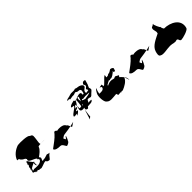

<svg xmlns="http://www.w3.org/2000/svg" viewBox="254 -1807 2954 2954"><g transform="rotate(-45 1731.0 -330.0)"><path d="M173 -488C173 -488 202 -483 206 -483C219 -447 248 -432 278 -418C283 -410 288 -402 294 -395C293 -394 292 -392 291 -389C266 -340 369 -329 409 -291C406 -279 404 -267 420 -269L423 -271C426 -263 426 -255 423 -245C392 -188 285 -209 264 -209C212 -191 237 -208 246 -236C231 -234 314 -281 332 -281C312 -263 320 -221 340 -221C324 -203 344 -220 345 -224C329 -216 333 -253 340 -275C320 -257 346 -293 346 -293C326 -275 276 -377 265 -377C244 -359 252 -349 251 -346C224 -314 255 -325 247 -311C218 -275 232 -268 226 -250C204 -225 230 -239 228 -234C208 -216 222 -216 222 -216C193 -168 230 -177 249 -167C238 -145 260 -155 270 -155C259 -137 288 -160 297 -160C292 -142 319 -143 336 -143C358 -125 427 -172 473 -172C483 -154 493 -140 525 -140C531 -127 561 -172 576 -190L609 -220C593 -215 569 -230 560 -230C508 -212 495 -209 466 -209C423 -187 456 -236 461 -252C461 -264 454 -275 444 -285C479 -309 543 -355 555 -402C557 -409 583 -412 613 -414H605C596 -434 604 -469 608 -497C615 -565 631 -600 576 -614C567 -648 399 -652 349 -646C283 -626 199 -572 173 -488ZM414 -315C414 -315 413 -315 413 -315C413 -315 414 -315 414 -315ZM613 -414C655 -417 697 -415 697 -415C667 -415 646 -414 613 -414Z M686 -216C696 -184 743 -174 800 -174C850 -174 856 -90 882 -104C918 -116 934 -130 942 -156C956 -169 963 -211 970 -220C966 -239 940 -181 930 -189C924 -195 918 -217 914 -223C915 -227 912 -222 934 -238C951 -254 979 -257 1016 -261C1036 -262 1081 -271 1122 -279C1114 -299 1106 -325 1088 -332C1074 -365 1034 -380 976 -380C960 -380 945 -378 931 -374C917 -391 897 -406 881 -388C874 -376 862 -363 847 -348C844 -351 841 -350 839 -339C775 -279 670 -213 686 -216ZM1122 -279C1163 -287 1201 -296 1202 -298C1202 -298 1141 -254 1135 -254C1130 -258 1126 -268 1122 -279Z M1267 -352C1260 -330 1329 -347 1329 -347C1328 -345 1316 -329 1313 -320C1314 -324 1366 -339 1377 -376C1378 -378 1359 -377 1354 -377C1346 -377 1349 -379 1351 -385C1353 -393 1394 -397 1398 -409L1397 -425C1386 -425 1376 -415 1368 -415C1369 -415 1399 -461 1412 -461C1416 -461 1401 -436 1413 -436C1427 -436 1448 -481 1460 -500C1452 -505 1439 -515 1431 -522C1412 -516 1346 -507 1337 -476C1334 -466 1386 -467 1385 -463C1374 -427 1279 -392 1267 -352ZM1368 -592C1365 -582 1397 -589 1397 -589C1402 -589 1405 -587 1410 -587C1414 -587 1400 -574 1416 -574C1432 -574 1454 -583 1470 -583H1497C1515 -583 1528 -596 1546 -596C1554 -596 1566 -578 1582 -578C1630 -578 1644 -560 1630 -514C1627 -505 1625 -488 1615 -488C1612 -488 1606 -489 1600 -491C1606 -522 1600 -541 1554 -534C1523 -526 1495 -517 1471 -503C1474 -478 1462 -387 1460 -382C1458 -374 1430 -374 1423 -374C1407 -374 1424 -422 1420 -422C1412 -422 1408 -400 1406 -392C1392 -347 1400 -326 1452 -326C1466 -326 1467 -332 1475 -332C1475 -332 1474 -328 1474 -323L1469 -306C1475 -290 1484 -281 1508 -281C1513 -281 1522 -295 1529 -305C1544 -307 1558 -308 1572 -308C1594 -308 1631 -310 1640 -338C1642 -345 1591 -341 1585 -341H1574C1584 -351 1593 -364 1599 -382C1609 -384 1617 -386 1626 -386C1640 -386 1643 -377 1656 -377C1677 -371 1694 -396 1711 -412C1719 -420 1748 -442 1752 -454C1757 -470 1742 -492 1744 -499C1748 -512 1761 -532 1767 -550C1773 -571 1779 -592 1786 -616C1789 -627 1763 -628 1757 -628C1737 -628 1723 -608 1718 -592C1716 -586 1737 -568 1731 -548C1728 -537 1702 -526 1698 -514C1695 -505 1715 -490 1711 -478C1711 -478 1673 -470 1667 -470C1651 -470 1654 -490 1658 -502C1668 -534 1702 -537 1710 -562C1721 -598 1657 -626 1627 -626C1621 -626 1617 -628 1613 -628C1599 -628 1590 -638 1577 -638C1552 -624 1525 -633 1500 -631C1479 -633 1452 -620 1433 -616C1418 -612 1373 -608 1368 -592ZM1431 -522C1425 -528 1421 -531 1432 -527C1437 -525 1437 -524 1431 -522ZM1460 -500C1464 -505 1465 -509 1467 -509C1469 -509 1470 -507 1471 -503C1469 -502 1465 -499 1463 -498C1462 -498 1462 -499 1460 -500ZM1507 -505C1509 -510 1508 -515 1515 -515C1523 -515 1530 -514 1535 -511C1531 -502 1522 -472 1509 -433C1510 -458 1498 -476 1507 -505ZM1496 -393 1489 -368C1485 -368 1482 -369 1483 -371C1485 -379 1491 -387 1489 -393ZM1410 -142C1410 -141 1409 -140 1409 -140C1408 -140 1409 -141 1410 -142ZM1410 -142C1419 -151 1466 -182 1444 -182L1461 -305C1436 -227 1414 -155 1410 -142ZM1550 -447C1553 -443 1557 -440 1564 -440C1578 -440 1598 -446 1616 -446C1640 -446 1662 -443 1687 -443L1695 -442C1692 -432 1620 -419 1580 -414C1572 -419 1563 -424 1553 -424C1523 -435 1533 -441 1550 -447Z M1762 -330C1745 -274 1756 -168 1789 -152C1826 -112 1895 -127 1974 -133C1977 -120 1981 -108 1988 -98C2006 -98 2023 -103 2042 -103C2036 -83 2055 -103 2055 -103C2066 -97 2076 -100 2089 -102C2139 -122 2222 -164 2241 -226C2244 -226 2271 -148 2269 -141C2275 -161 2265 -178 2264 -194C2251 -217 2225 -253 2188 -283C2197 -291 2204 -299 2207 -308C2206 -304 2158 -336 2150 -336C2139 -333 2129 -328 2119 -323C2093 -332 2064 -337 2034 -333C2018 -331 1995 -322 1974 -311C1975 -319 1976 -324 1976 -325C1976 -326 2039 -362 2045 -362C2039 -342 2078 -362 2078 -362C2088 -342 2179 -402 2186 -426C2177 -397 2186 -396 2204 -396C2208 -376 2223 -428 2225 -436C2229 -450 2201 -468 2176 -468C2147 -448 2126 -436 2106 -436L2108 -440C2083 -420 2080 -421 2062 -421C2031 -401 2064 -463 2048 -463C2016 -443 1944 -356 1928 -356C1916 -336 1924 -367 1922 -373C1913 -361 1919 -394 1915 -394C1807 -374 1903 -390 1891 -352C1878 -310 1820 -318 1802 -318C1774 -298 1819 -418 1819 -418C1795 -398 1767 -347 1762 -330Z M2342 -216C2352 -184 2399 -174 2456 -174C2506 -174 2512 -90 2538 -104C2574 -116 2590 -130 2598 -156C2612 -169 2619 -211 2626 -220C2622 -239 2596 -181 2586 -189C2580 -195 2574 -217 2570 -223C2571 -227 2568 -222 2590 -238C2607 -254 2635 -257 2672 -261C2692 -262 2737 -271 2778 -279C2770 -299 2762 -325 2744 -332C2730 -365 2690 -380 2632 -380C2616 -380 2601 -378 2587 -374C2573 -391 2553 -406 2537 -388C2530 -376 2518 -363 2503 -348C2500 -351 2497 -350 2495 -339C2431 -279 2326 -213 2342 -216ZM2778 -279C2819 -287 2857 -296 2858 -298C2858 -298 2797 -254 2791 -254C2786 -258 2782 -268 2778 -279Z M2866 -168C2854 -130 2842 -79 2876 -69C2917 -41 3008 -70 3084 -70C3144 -70 3169 -44 3217 -64C3256 -60 3232 -20 3270 -12C3309 -12 3443 -51 3453 -85C3501 -243 3341 -324 3205 -324C3192 -340 3180 -370 3184 -384C3177 -362 3123 -491 3135 -491C3139 -491 3141 -505 3109 -478C3103 -478 3084 -469 3080 -461C3063 -407 3099 -394 3082 -340C3002 -298 2893 -256 2866 -168Z"/></g></svg>

Font: Alpina
Style: Obl
Weight: 400
Version: Version 0.9